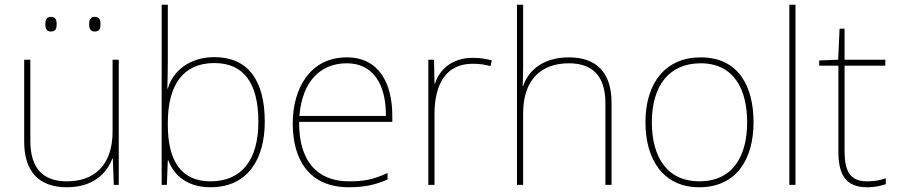

<svg xmlns="http://www.w3.org/2000/svg" viewBox="-20 -780 3785 810"><path d="M171 -678C171 -661 176 -647 194 -647C216 -647 219 -661 219 -678C219 -694 216 -709 194 -709C176 -709 171 -694 171 -678ZM356 -678C356 -661 361 -647 379 -647C401 -647 404 -661 404 -678C404 -694 401 -709 379 -709C361 -709 356 -694 356 -678ZM481 -528H455V-226C455 -82 377 -15 262 -15C163 -15 108 -68 108 -186V-528H82V-182C82 -57 144 10 262 10C374 10 431 -50 454 -111H456L460 0H481Z M688 -525V-760H662V0H684L688 -104H690C714 -38 773 10 868 10C1029 10 1097 -114 1097 -266C1097 -444 1024 -539 884 -539C783 -539 710 -483 688 -406H686C687 -439 688 -493 688 -525ZM884 -514C1008 -514 1070 -430 1070 -266C1070 -106 1000 -15 868 -15C747 -15 688 -98 688 -253V-263C688 -419 751 -514 884 -514Z M1443 -538C1289 -538 1215 -408 1215 -259C1215 -104 1286 10 1452 10C1516 10 1564 0 1615 -23V-50C1553 -22 1516 -15 1452 -15C1315 -15 1240 -105 1242 -266H1635V-291C1635 -430 1578 -538 1443 -538ZM1443 -513C1555 -513 1609 -423 1608 -291H1243C1255 -436 1331 -513 1443 -513Z M1974 -536C1889 -536 1834 -488 1815 -427H1813L1811 -528H1787V0H1813V-297C1813 -428 1863 -511 1974 -511C2004 -511 2024 -508 2049 -501L2055 -525C2031 -532 2006 -536 1974 -536Z M2187 -496V-760H2161V0H2187V-302C2187 -446 2265 -513 2380 -513C2477 -513 2534 -462 2534 -345V0H2560V-346C2560 -477 2494 -538 2380 -538C2268 -538 2208 -480 2187 -417H2185C2186 -446 2187 -466 2187 -496Z M3159 -264C3159 -417 3095 -538 2936 -538C2789 -538 2703 -432 2703 -264C2703 -107 2778 10 2930 10C3087 10 3159 -109 3159 -264ZM2730 -264C2730 -420 2804 -513 2936 -513C3077 -513 3132 -402 3132 -264C3132 -119 3070 -15 2930 -15C2795 -15 2730 -117 2730 -264Z M3336 0V-760H3310V0Z M3638 -15C3564 -15 3543 -61 3543 -143V-503H3715V-528H3543V-659H3522L3516 -528L3436 -525V-503H3517V-140C3517 -47 3545 10 3638 10C3673 10 3695 4 3717 -3V-28C3695 -20 3671 -15 3638 -15Z"/></svg>

Font: Noto Sans Sinhala Thin
Style: Regular
Weight: 100
Designer: Jelle Bosma - Monotype Design Team
Foundry: Monotype Imaging Inc.
Version: Version 2.006